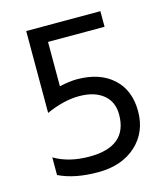

<svg xmlns="http://www.w3.org/2000/svg" viewBox="-101 -733 712 820"><g transform="rotate(-15 254.5 -323.0)"><path d="M59 -26V-104Q123 -66 214 -66Q382 -66 382 -207Q382 -264 343 -295.5Q304 -327 236.5 -327Q169 -327 91 -292V-654H419V-585H169V-389Q214 -399 247 -399Q347 -399 405.5 -346Q464 -293 464 -200Q464 -107 400.5 -49.5Q337 8 232.5 8Q128 8 59 -26Z"/></g></svg>

Font: Hind Jalandhar
Style: Regular
Weight: 400
Designer: Namrata Goyal
Foundry: Indian Type Foundry
Version: Version 0.702;PS 1.0;hotconv 1.0.81;makeotf.lib2.5.63406